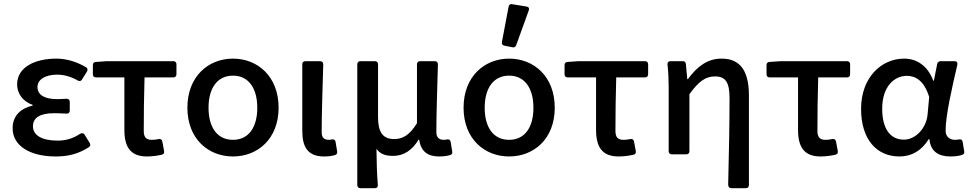

<svg xmlns="http://www.w3.org/2000/svg" viewBox="-20 -770 4845 958"><path d="M43 -129.9C43 -40 133.8 10.7 256.8 10.7C317.4 10.7 367.2 0 422.9 -35.2C431.6 -41 432.6 -47.9 427.7 -56.6L402.3 -97.7C397.5 -106.4 388.7 -107.4 379.9 -102.5C341.8 -77.1 305.7 -68.4 267.6 -68.4C189.5 -68.4 144.5 -94.7 144.5 -139.6C144.5 -182.6 178.7 -205.1 250 -205.1C270.5 -205.1 291 -204.1 311.5 -203.1C322.3 -202.1 328.1 -209 328.1 -218.8V-261.7C328.1 -271.5 322.3 -277.3 311.5 -277.3C295.9 -276.4 280.3 -275.4 265.6 -275.4C198.2 -275.4 167 -298.8 167 -335.9C167 -375 209 -397.5 264.6 -397.5C301.8 -397.5 335.9 -386.7 368.2 -368.2C377 -363.3 384.8 -365.2 389.6 -374L414.1 -413.1C418.9 -421.9 417 -429.7 409.2 -434.6C364.3 -460.9 313.5 -477.5 260.7 -477.5C157.2 -477.5 65.4 -436.5 65.4 -348.6C65.4 -306.6 91.8 -263.7 142.6 -247.1V-243.2C85.9 -229.5 43 -195.3 43 -129.9Z M600.6 -122.1C600.6 -39.1 628.9 10.7 712.9 10.7C740.2 10.7 765.6 6.8 787.1 2C796.9 0 800.8 -6.8 798.8 -16.6L790 -63.5C788.1 -74.2 781.2 -78.1 771.5 -76.2C759.8 -73.2 748 -72.3 737.3 -72.3C710.9 -72.3 697.3 -84 697.3 -116.2C697.3 -194.3 698.2 -289.1 701.2 -383.8H844.7C854.5 -383.8 860.4 -389.6 860.4 -399.4V-449.2C860.4 -459 854.5 -464.8 844.7 -464.8H513.7L458 -460.9C448.2 -460 443.4 -455.1 443.4 -445.3V-399.4C443.4 -389.6 449.2 -383.8 459 -383.8H600.6Z M915 -232.4C915 -77.1 1019.5 10.7 1142.6 10.7C1265.6 10.7 1370.1 -77.1 1370.1 -232.4C1370.1 -388.7 1265.6 -477.5 1142.6 -477.5C1019.5 -477.5 915 -388.7 915 -232.4ZM1263.7 -232.4C1263.7 -134.8 1220.7 -72.3 1142.6 -72.3C1063.5 -72.3 1020.5 -134.8 1020.5 -232.4C1020.5 -329.1 1063.5 -392.6 1142.6 -392.6C1220.7 -392.6 1263.7 -329.1 1263.7 -232.4Z M1488.3 -116.2C1488.3 -37.1 1515.6 10.7 1596.7 10.7C1621.1 10.7 1637.7 7.8 1651.4 3.9C1661.1 1 1664.1 -6.8 1662.1 -15.6L1654.3 -62.5C1652.3 -72.3 1645.5 -76.2 1635.7 -74.2C1630.9 -73.2 1626 -72.3 1621.1 -72.3C1598.6 -72.3 1585 -82 1585 -110.4C1585 -205.1 1589.8 -335 1592.8 -449.2C1592.8 -459 1586.9 -464.8 1577.1 -464.8H1503.9C1494.1 -464.8 1488.3 -459 1488.3 -449.2Z M1762.7 -449.2V153.3C1762.7 163.1 1768.6 168.9 1778.3 168.9H1850.6C1860.4 168.9 1866.2 163.1 1865.2 152.3C1860.4 91.8 1859.4 47.9 1858.4 -27.3C1879.9 2 1908.2 7.8 1942.4 7.8C1992.2 7.8 2036.1 -18.6 2068.4 -73.2H2071.3C2080.1 -15.6 2112.3 10.7 2170.9 10.7C2195.3 10.7 2211.9 7.8 2225.6 3.9C2235.4 1 2238.3 -5.9 2236.3 -14.6L2228.5 -62.5C2226.6 -72.3 2219.7 -76.2 2210 -74.2C2205.1 -73.2 2200.2 -72.3 2195.3 -72.3C2172.9 -72.3 2157.2 -82 2157.2 -110.4C2157.2 -205.1 2162.1 -335 2165 -449.2C2165 -459 2159.2 -464.8 2149.4 -464.8H2076.2C2066.4 -464.8 2060.5 -459 2060.5 -449.2V-155.3C2021.5 -91.8 1986.3 -76.2 1946.3 -76.2C1889.6 -76.2 1866.2 -111.3 1866.2 -186.5V-449.2C1866.2 -459 1860.4 -464.8 1850.6 -464.8H1778.3C1768.6 -464.8 1762.7 -459 1762.7 -449.2Z M2517.6 -736.3 2484.4 -560.5C2482.4 -549.8 2487.3 -543.9 2497.1 -542L2536.1 -534.2C2544.9 -532.2 2552.7 -535.2 2555.7 -544.9L2618.2 -717.8C2622.1 -728.5 2618.2 -735.4 2607.4 -737.3L2536.1 -749C2526.4 -751 2519.5 -747.1 2517.6 -736.3ZM2293 -232.4C2293 -77.1 2397.5 10.7 2520.5 10.7C2643.6 10.7 2748 -77.1 2748 -232.4C2748 -388.7 2643.6 -477.5 2520.5 -477.5C2397.5 -477.5 2293 -388.7 2293 -232.4ZM2641.6 -232.4C2641.6 -134.8 2598.6 -72.3 2520.5 -72.3C2441.4 -72.3 2398.4 -134.8 2398.4 -232.4C2398.4 -329.1 2441.4 -392.6 2520.5 -392.6C2598.6 -392.6 2641.6 -329.1 2641.6 -232.4Z M2954.1 -122.1C2954.1 -39.1 2982.4 10.7 3066.4 10.7C3093.8 10.7 3119.1 6.8 3140.6 2C3150.4 0 3154.3 -6.8 3152.3 -16.6L3143.6 -63.5C3141.6 -74.2 3134.8 -78.1 3125 -76.2C3113.3 -73.2 3101.6 -72.3 3090.8 -72.3C3064.5 -72.3 3050.8 -84 3050.8 -116.2C3050.8 -194.3 3051.8 -289.1 3054.7 -383.8H3198.2C3208 -383.8 3213.9 -389.6 3213.9 -399.4V-449.2C3213.9 -459 3208 -464.8 3198.2 -464.8H2867.2L2811.5 -460.9C2801.8 -460 2796.9 -455.1 2796.9 -445.3V-399.4C2796.9 -389.6 2802.7 -383.8 2812.5 -383.8H2954.1Z M3620.1 -280.3C3620.1 -161.1 3617.2 4.9 3613.3 150.4C3613.3 162.1 3619.1 168.9 3628.9 168.9H3701.2C3710.9 168.9 3716.8 163.1 3716.8 153.3V-293C3716.8 -410.2 3677.7 -477.5 3581.1 -477.5C3509.8 -477.5 3460 -439.5 3412.1 -375H3409.2L3402.3 -450.2C3401.4 -460 3396.5 -464.8 3386.7 -464.8H3325.2C3315.4 -464.8 3309.6 -459 3310.5 -448.2C3315.4 -405.3 3316.4 -365.2 3316.4 -332V-15.6C3316.4 -5.9 3322.3 0 3332 0H3404.3C3414.1 0 3419.9 -5.9 3419.9 -15.6V-299.8C3466.8 -365.2 3501 -388.7 3547.9 -388.7C3600.6 -388.7 3620.1 -358.4 3620.1 -280.3Z M3961.9 -122.1C3961.9 -39.1 3990.2 10.7 4074.2 10.7C4101.6 10.7 4127 6.8 4148.4 2C4158.2 0 4162.1 -6.8 4160.2 -16.6L4151.4 -63.5C4149.4 -74.2 4142.6 -78.1 4132.8 -76.2C4121.1 -73.2 4109.4 -72.3 4098.6 -72.3C4072.3 -72.3 4058.6 -84 4058.6 -116.2C4058.6 -194.3 4059.6 -289.1 4062.5 -383.8H4206.1C4215.8 -383.8 4221.7 -389.6 4221.7 -399.4V-449.2C4221.7 -459 4215.8 -464.8 4206.1 -464.8H3875L3819.3 -460.9C3809.6 -460 3804.7 -455.1 3804.7 -445.3V-399.4C3804.7 -389.6 3810.5 -383.8 3820.3 -383.8H3961.9Z M4276.4 -226.6C4276.4 -75.2 4353.5 10.7 4467.8 10.7C4528.3 10.7 4578.1 -17.6 4614.3 -76.2H4617.2C4623 -14.6 4662.1 10.7 4722.7 10.7C4747.1 10.7 4765.6 7.8 4780.3 2.9C4790 0 4793 -6.8 4791 -15.6L4783.2 -62.5C4781.2 -73.2 4774.4 -76.2 4764.6 -74.2C4758.8 -73.2 4752 -72.3 4746.1 -72.3C4719.7 -72.3 4698.2 -86.9 4698.2 -118.2C4698.2 -194.3 4730.5 -334 4756.8 -447.3C4758.8 -458 4753.9 -464.8 4743.2 -464.8H4673.8C4665 -464.8 4658.2 -460 4656.2 -451.2L4639.6 -367.2H4636.7C4607.4 -446.3 4549.8 -477.5 4491.2 -477.5C4377.9 -477.5 4276.4 -383.8 4276.4 -226.6ZM4608.4 -200.2C4602.5 -129.9 4547.9 -73.2 4490.2 -73.2C4422.9 -73.2 4381.8 -126 4381.8 -227.5C4381.8 -338.9 4442.4 -391.6 4504.9 -391.6C4547.9 -391.6 4590.8 -368.2 4616.2 -286.1Z"/></svg>

Font: Ed Sans Neue Medium
Style: Regular
Weight: 500
Designer: Stephen Hutchings
Version: Version 1.004;PS 001.004;hotconv 1.0.88;makeotf.lib2.5.64775